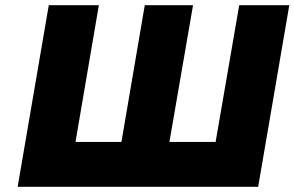

<svg xmlns="http://www.w3.org/2000/svg" viewBox="-20 -720 1135 740"><path d="M811 -173 902 -700H1095L975 0H48L168 -700H361L271 -173H448L538 -700H724L633 -173Z"/></svg>

Font: Jost* Heavy
Style: Italic
Weight: 800
Italic angle: -10°
Version: Version 3.7